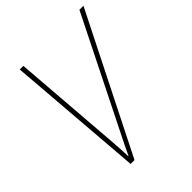

<svg xmlns="http://www.w3.org/2000/svg" viewBox="-201 -829 944 944"><g transform="rotate(-45 270.5 -357.0)"><path d="M155 0 98 -714H123L168 -138Q170 -110 171.5 -84.5Q173 -59 174 -36H176Q197 -82 228 -143L513 -714H541L182 0Z"/></g></svg>

Font: Noto Sans SemiCondensed Thin
Style: Italic
Weight: 100
Width: 4
Italic angle: -12°
Designer: Monotype Design Team
Foundry: Monotype Imaging Inc.
Version: Version 2.013; ttfautohint (v1.8.4.7-5d5b)